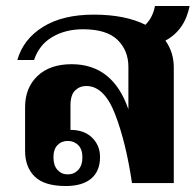

<svg xmlns="http://www.w3.org/2000/svg" viewBox="-20 -613 657 643"><path d="M534 -477Q562 -438 562 -387V0H422Q402 -136 365.5 -230.5Q329 -325 269 -325Q247 -325 231.5 -310Q216 -295 216 -260V-178Q262 -178 288.5 -152Q315 -126 315 -87Q315 -40 285.5 -15Q256 10 200 10Q129 10 96.5 -21.5Q64 -53 64 -108V-254Q64 -319 105.5 -358.5Q147 -398 220 -398Q358 -398 410 -247V-389Q410 -444 373.5 -479.5Q337 -515 258 -515Q199 -515 155 -489Q111 -463 94 -412H38Q58 -482 124 -523Q190 -564 294 -564Q399 -564 467 -530Q492 -555 499 -593H615Q599 -512 534 -477ZM207 -141Q186 -141 172.5 -127Q159 -113 159 -86Q159 -59 172.5 -44Q186 -29 207 -29Q228 -29 242 -44Q256 -59 256 -86Q256 -113 242 -127Q228 -141 207 -141Z"/></svg>

Font: Trirong
Style: Bold
Weight: 700
Designer: Katatrad Team
Foundry: CadsonDemak
Version: Version 1.001